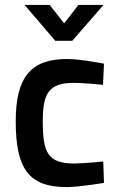

<svg xmlns="http://www.w3.org/2000/svg" viewBox="-20 -751 482 781"><path d="M274 -585 401 -731H299L241 -656L182 -731H80L205 -585ZM253 -511C104 -511 44 -436 44 -257C44 -65 97 10 251 10C302 10 403 -7 403 -7L400 -94C400 -94 321 -86 283 -86C175 -86 154 -129 154 -257C154 -372 178 -414 282 -414C320 -414 399 -406 399 -406L403 -492C403 -492 306 -511 253 -511Z"/></svg>

Font: RazerF5 SemiBold
Style: Regular
Weight: 600
Foundry: Razer Inc.
Version: Version 2